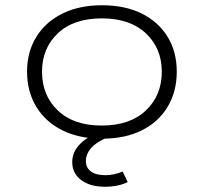

<svg xmlns="http://www.w3.org/2000/svg" viewBox="-20 -520 776 731"><path d="M369 8Q282 8 218 -23.5Q154 -55 118.5 -113Q83 -171 83 -247Q83 -323 118.5 -380Q154 -437 218 -468.5Q282 -500 368 -500Q456 -500 519.5 -468.5Q583 -437 618 -380Q653 -323 653 -247Q653 -171 618 -113Q583 -55 519.5 -23.5Q456 8 369 8ZM367 -42Q475 -42 535.5 -99.5Q596 -157 596 -247Q596 -336 535.5 -393Q475 -450 368 -450Q260 -450 200 -393Q140 -336 140 -247Q140 -157 200 -99.5Q260 -42 367 -42ZM379 191Q323 191 289 165.5Q255 140 255 97Q255 57 287 26Q319 -5 379 -25L399 0Q370 10 349 24.5Q328 39 317.5 56.5Q307 74 307 93Q307 119 326.5 133Q346 147 381 147Q397 147 414 143.5Q431 140 447 133L466 173Q452 181 429 186Q406 191 379 191Z"/></svg>

Font: Nunito Sans 7pt Expanded ExtraLight
Style: Regular
Weight: 250
Width: 7
Designer: Vernon Adams
Foundry: Vernon Adams
Version: Version 3.101;gftools[0.9.27]